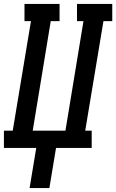

<svg xmlns="http://www.w3.org/2000/svg" viewBox="-42 -755 593 980"><path d="M109 205 143 0H-22V-88H23L116 -647H83V-735H262V-647H217L125 -88H292L384 -647H351V-735H531V-647H486L393 -88H426V0H244L210 205Z"/></svg>

Font: Iosevka Slab Semibold
Style: Italic
Weight: 600
Italic angle: -9°
Monospace: yes
Designer: Belleve Invis
Foundry: Belleve Invis
Version: Version 11.1.1; ttfautohint (v1.8.3)